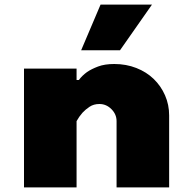

<svg xmlns="http://www.w3.org/2000/svg" viewBox="-20 -820 840 840"><path d="M720 0H490V-290Q490 -320 467.5 -342.5Q445 -365 415 -365Q390 -365 372 -353Q354 -341 341 -327Q326 -310 315 -290V0H85V-520H315V-470H325Q339 -489 361 -505Q380 -518 409 -529Q438 -540 480 -540Q532 -540 576.5 -522.5Q621 -505 652.5 -474.5Q684 -444 702 -403Q720 -362 720 -315ZM645 -800 505 -600H335L420 -800Z"/></svg>

Font: Imperial One
Style: Regular
Weight: 400
Designer: Jovanny Lemonad
Foundry: Jovanny Lemonad
Version: Version 1.000